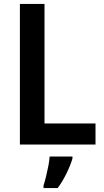

<svg xmlns="http://www.w3.org/2000/svg" viewBox="-20 -734 530 975"><path d="M81 0V-714H206V-107H465V0ZM348 71Q338 105 318 146Q298 187 273 221H201V208Q207 190 213.5 163.5Q220 137 225.5 109Q231 81 232 61H348Z"/></svg>

Font: Noto Sans Lao SemiCondensed SemiBold
Style: Regular
Weight: 600
Width: 4
Designer: Monotype Design Team
Foundry: Monotype Imaging Inc.
Version: Version 2.003; ttfautohint (v1.8.4.7-5d5b)